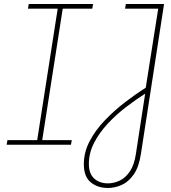

<svg xmlns="http://www.w3.org/2000/svg" viewBox="-20 -720 852 955"><path d="M13 0 17 -23H165L267 -677H119L123 -700H443L439 -677H292L190 -23H337L333 0ZM517 215Q465 215 431 186.5Q397 158 397 97Q397 37 426 -18Q455 -73 501.5 -121.5Q548 -170 602 -211.5Q656 -253 705 -284L767 -677H602L606 -700H796L681 45Q671 111 645 148Q619 185 585 200Q551 215 517 215ZM517 192Q546 192 575 178.5Q604 165 626 132.5Q648 100 656 45L702 -254Q656 -225 607 -187.5Q558 -150 516 -105Q474 -60 448 -9.5Q422 41 422 95Q422 144 448.5 168Q475 192 517 192Z"/></svg>

Font: MuseoModerno Thin
Style: Italic
Weight: 100
Italic angle: -9°
Designer: Pablo Cosgaya, Héctor Gatti, Marcela Romero, and the Authors of The MuseoModerno Project.
Foundry: Omnibus-Type Team
Version: Version 1.003